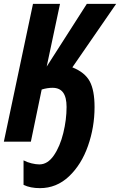

<svg xmlns="http://www.w3.org/2000/svg" viewBox="-23 -734 622 995"><path d="M99 224V97Q118 107 140.5 112.5Q163 118 181 118Q224 118 256 71.5Q288 25 305 -44.5Q322 -114 322 -180Q322 -230 304 -254.5Q286 -279 249 -279Q222 -279 193 -270L137 0H-3L148 -714H288L219 -389L427 -714H579L352 -385Q417 -359 442 -312.5Q467 -266 467 -179Q467 -75 433 22Q399 119 334.5 180Q270 241 184 241Q134 241 99 224Z"/></svg>

Font: Noto Sans Display Ex Bold Cond
Style: Italic
Weight: 800
Width: 3
Italic angle: -12°
Designer: Monotype Design team
Foundry: Monotype Imaging Inc.
Version: Version 1.000